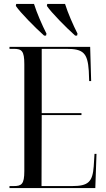

<svg xmlns="http://www.w3.org/2000/svg" viewBox="-20 -951 538 971"><path d="M203 -771H213L215 -781C193 -824 166 -886 152 -931H62L60 -921C84 -886 157 -812 203 -771ZM360 -771H370L372 -781C350 -824 323 -886 309 -931H219L217 -921C241 -886 314 -812 360 -771ZM28 0H462L468 -173H458L454 -110C448 -31 427 -10 344 -10H190L191 -369H392V-379H191V-704H316C401 -704 423 -683 429 -593L431 -541H441L436 -714H28V-704H49C90 -704 103 -694 103 -626V-86C103 -19 89 -10 49 -10H28Z"/></svg>

Font: Noto Serif Display ExtraCondensed
Style: Regular
Weight: 400
Width: 2
Designer: Monotype Design Team
Foundry: Monotype Imaging Inc.
Version: Version 2.009